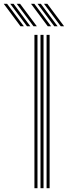

<svg xmlns="http://www.w3.org/2000/svg" viewBox="-119 -982 355 1002"><path d="M124.1 0V-800H139.9V0ZM60.7 0V-800H76.6V0ZM92.4 0V-800H108.2V0ZM55.7 -845 -31.7 -962.1H-14.2L73.2 -845ZM-12.1 -845 -99.4 -962.1H-82L5.4 -845ZM21.8 -845 -65.5 -962.1H-48.1L39.3 -845ZM198 -845 110.6 -962.1H128.1L215.5 -845ZM130.2 -845 42.9 -962.1H60.3L147.7 -845ZM164.1 -845 76.8 -962.1H94.2L181.6 -845Z"/></svg>

Font: Big Shoulders Inline Text Thin
Style: Regular
Weight: 100
Designer: Patric King
Foundry: XO Type Co
Version: Version 2.002